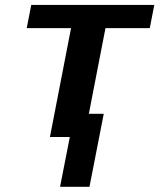

<svg xmlns="http://www.w3.org/2000/svg" viewBox="-20 -548 640 768"><path d="M259.3 0H179.7L264.2 -435.5H86.9L105 -528.3H597.2L579.1 -435.5H401.9L335.4 -92.8H395L337.9 199.2H220.2Z"/></svg>

Font: Cousine
Style: Bold Italic
Weight: 700
Italic angle: -12°
Monospace: yes
Designer: Steve Matteson
Foundry: Ascender Corporation
Version: Version 1.20